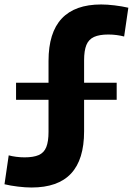

<svg xmlns="http://www.w3.org/2000/svg" viewBox="-21 -730 592 855"><path d="M119.2 105Q92.6 105 59.2 101Q25.8 97 -1 90.5L17.8 -38.2Q31.8 -34.3 50.7 -31.8Q69.6 -29.3 88.5 -29.3Q128.1 -29.3 151.6 -39.6Q175.1 -49.9 185.1 -74.9Q195.1 -100 195.1 -142.6V-458.4Q195.1 -584.8 253.9 -647.4Q312.7 -710.1 429.4 -710.1Q456 -710.1 489.2 -706.1Q522.4 -702.1 550.5 -695.6L531.8 -567.4Q517.3 -571.3 499.1 -573.8Q481 -576.3 461.5 -576.3Q421.5 -576.3 397.7 -565.5Q374 -554.7 363.7 -529.7Q353.5 -504.6 353.5 -461.5V-145.2Q353.5 -19.3 295.4 42.8Q237.4 105 119.2 105ZM50.5 -361.5H498.6V-285.7H50.5Z"/></svg>

Font: Pathway Extreme 8pt Thin 12pt
Style: Regular
Weight: 100
Version: Version 1.001;gftools[0.9.26]